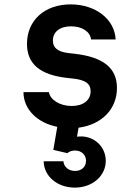

<svg xmlns="http://www.w3.org/2000/svg" viewBox="-20 -570 640 875"><path d="M269 165H179C180 233 241 285 321 285C401 285 462 232 462 163C462 94 402 43 331 53L338 12C443 -2 513 -72 513 -169C513 -260 451 -310 320 -325L293 -328C243 -334 221 -352 221 -385C221 -425 253 -450 304 -450C354 -450 391 -426 395 -390H507C503 -482 416 -550 302 -550C183 -550 103 -477 103 -370C103 -279 162 -229 285 -215L312 -212C369 -206 393 -189 393 -154C393 -113 359 -87 307 -87C254 -87 209 -114 203 -150H87C87 -72 150 -10 241 8L223 113L287 128C296 120 308 116 322 116C351 116 372 135 372 163C372 190 352 209 322 209C293 209 271 191 269 165Z"/></svg>

Font: CommitMono
Style: Bold
Weight: 700
Monospace: yes
Designer: Eigil Nikolajsen
Foundry: Eigil Nikolajsen
Version: Version 1.143